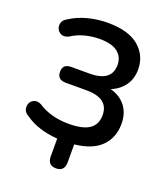

<svg xmlns="http://www.w3.org/2000/svg" viewBox="-158 -822 951 1102"><g transform="rotate(20 317.5 -271.5)"><path d="M314 172Q263 172 263 117V9Q142 0 65 -55Q42 -67 36.5 -87Q31 -107 39 -124.5Q47 -142 65.5 -149Q84 -156 108 -144Q185 -93 295 -93Q381 -93 421.5 -121Q462 -149 462 -206Q462 -309 326 -309H198Q147 -309 147 -358Q147 -405 198 -405H309Q444 -405 444 -506Q444 -555 408 -583.5Q372 -612 297 -612Q252 -612 208 -600.5Q164 -589 127 -565Q102 -552 83 -559.5Q64 -567 56 -584.5Q48 -602 53.5 -621.5Q59 -641 82 -653Q129 -684 188 -699.5Q247 -715 310 -715Q437 -715 500.5 -661Q564 -607 564 -522Q564 -465 534.5 -424Q505 -383 454 -363Q514 -347 547.5 -304Q581 -261 581 -196Q581 -113 528.5 -59Q476 -5 366 7V117Q366 172 314 172Z"/></g></svg>

Font: Chiron GoRound TC M
Style: Regular
Weight: 500
Designer: Ryoko NISHIZUKA 西塚涼子 (kana, bopomofo & ideographs); Paul D. Hunt (Latin, Greek & Cyrillic); Sandoll Communications 산돌커뮤니
Foundry: Adobe
Version: Version 1.000;hotconv 1.1.1;makeotfexe 2.6.0